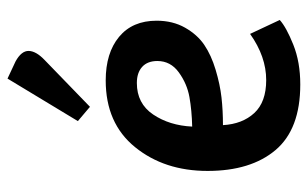

<svg xmlns="http://www.w3.org/2000/svg" viewBox="-178 -648 839 524"><g transform="rotate(-90 242.0 -386.5)"><path d="M284 -518Q359 -518 403 -481.5Q447 -445 447 -379Q447 -335 428 -301.5Q409 -268 381 -249Q353 -230 313 -218Q273 -206 237.5 -202Q202 -198 162 -198Q165 -145 195 -112.5Q225 -80 285 -80Q349 -80 411 -124L449 -43Q429 -25 381.5 -6Q334 13 273 13Q151 13 94 -54.5Q37 -122 37 -240Q37 -358 102 -438Q167 -518 284 -518ZM337 -377Q337 -404 321 -418.5Q305 -433 277 -433Q221 -433 191 -388.5Q161 -344 158 -282Q202 -283 238.5 -289.5Q275 -296 306 -318.5Q337 -341 337 -377ZM173 -594 289 -786 336 -764Q365 -748 364.5 -728Q364 -708 340 -685L212 -561Z"/></g></svg>

Font: Bree Serif
Style: Regular
Weight: 400
Designer: Veronika Burian, Jos Scaglione
Foundry: TypeTogether
Version: Version 1.001